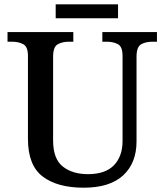

<svg xmlns="http://www.w3.org/2000/svg" viewBox="-20 -863 765 893"><path d="M369 10Q247 10 178.5 -42Q110 -94 110 -217V-603Q110 -646 88 -657.5Q66 -669 37 -669H15V-714H321V-669H300Q270 -669 248.5 -657Q227 -645 227 -599V-210Q227 -124 272 -88.5Q317 -53 389 -53Q470 -53 510 -94.5Q550 -136 550 -207V-603Q550 -646 528.5 -657.5Q507 -669 477 -669H456V-714H710V-669H689Q658 -669 636.5 -657Q615 -645 615 -599V-205Q615 -105 553 -47.5Q491 10 369 10ZM239 -778V-843H529V-778Z"/></svg>

Font: Noto Serif NP Hmong Medium
Style: Regular
Weight: 500
Designer: Dalton Maag Ltd
Foundry: Dalton Maag Ltd
Version: Version 1.001; ttfautohint (v1.8.4.7-5d5b)